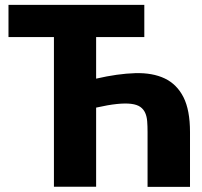

<svg xmlns="http://www.w3.org/2000/svg" viewBox="-20 -748 808 769"><path d="M365 -433Q452 -453 521.5 -455Q591 -457 639.8 -433.8Q688.5 -410.5 714.8 -358.8Q741 -307 741 -219V0.5H571V-219.5Q571 -243 569.5 -262.2Q568 -281.5 561.5 -296Q555 -310.5 542 -319.8Q529 -329 506 -332Q483 -335 448.5 -331.5Q414 -328 365 -317V0H196V-599.5H14V-728.5H558V-599.5H365Z"/></svg>

Font: Lato ExtraBold
Style: Regular
Weight: 800
Designer: Lukasz Dziedzic with Adam Twardoch and Botio Nikoltchev
Foundry: tyPoland Lukasz Dziedzic
Version: Version 2.015; 2015-08-06; http://www.latofonts.com/